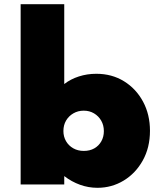

<svg xmlns="http://www.w3.org/2000/svg" viewBox="-20 -880 772 916"><path d="M445 16Q402 16 361.8 1.5Q321.5 -13 286.5 -40V0H78.5V-860H286.5V-479Q316.5 -502.5 356 -515.2Q395.5 -528 439.5 -528Q514 -528 571.8 -492.2Q629.5 -456.5 662.5 -395Q695.5 -333.5 695.5 -256Q695.5 -176 661.2 -114.5Q627 -53 570 -18.5Q513 16 445 16ZM380 -160Q408.5 -160 430 -172.2Q451.5 -184.5 463.5 -206Q475.5 -227.5 475.5 -254.5Q475.5 -282.5 462.8 -304.5Q450 -326.5 428.5 -339.2Q407 -352 379.5 -352Q352 -352 330 -339.2Q308 -326.5 295.2 -304.8Q282.5 -283 282.5 -255Q282.5 -228 295 -206.5Q307.5 -185 329.5 -172.5Q351.5 -160 380 -160Z"/></svg>

Font: Spartan Thin Black
Style: Regular
Weight: 900
Version: Version 1.004